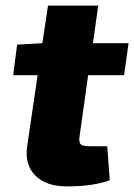

<svg xmlns="http://www.w3.org/2000/svg" viewBox="-20 -651 478 684"><path d="M294 -383 264 -169Q260 -145 267 -137.5Q274 -130 300 -130H362L371 -9Q313 13 218 13Q144 13 105.5 -26Q67 -65 77 -131L114 -383H27L41 -492L131 -497L151 -631H330L311 -497H438L422 -383Z"/></svg>

Font: Exo 2.0 Extra Bold
Style: Italic
Weight: 800
Italic angle: -8°
Designer: Natanael Gama
Version: Version 1.001;PS 001.001;hotconv 1.0.70;makeotf.lib2.5.58329